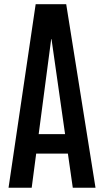

<svg xmlns="http://www.w3.org/2000/svg" viewBox="-20 -879 487 899"><path d="M20 0 147 -859.4H290L427.2 0H320.8L297.9 -159.7H149.4L128.4 0ZM161.1 -251H284.7L221.2 -695.8H219.7Z"/></svg>

Font: Antonio SemiBold
Style: Regular
Weight: 600
Designer: Vernon Adams
Foundry: Vernon Adams
Version: Version 1.002